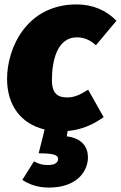

<svg xmlns="http://www.w3.org/2000/svg" viewBox="-20 -574 547 869"><path d="M449 -44 379 -168C342 -145 317 -133 284 -133C244 -133 215 -148 215 -212C215 -291 235 -405 328 -405C358 -405 386 -395 414 -369L507 -480C462 -527 400 -554 327 -554C99 -554 12 -355 12 -217C12 -99 73 -14 182 12L155 120C218 120 244 126 243 146C242 166 222 173 194 173C171 173 153 167 134 156L81 240C107 258 148 275 200 275C337 275 378 193 378 139C378 85 345 51 282 43L286 19C350 13 402 -10 449 -44Z"/></svg>

Font: Fira Sans Heavy
Style: Italic
Weight: 900
Italic angle: -8°
Designer: bBox Type GmbH & Carrois Corporate GbR & Edenspiekermann AG
Foundry: bBox Type GmbH & Carrois Corporate GbR & Edenspiekermann AG
Version: Version 4.301;PS 004.301;hotconv 1.0.88;makeotf.lib2.5.64775